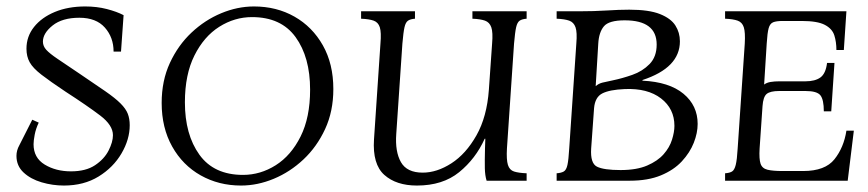

<svg xmlns="http://www.w3.org/2000/svg" viewBox="-20 -560 2689 595"><path d="M178 15Q143 15 109 5Q75 -5 53 -25.5Q31 -46 31 -77Q31 -94 40 -110L80 -189L100 -180Q91 -161 87.5 -142.5Q84 -124 84 -113Q84 -71 118.5 -50Q153 -29 200 -29Q246 -29 274.5 -48Q303 -67 316.5 -93.5Q330 -120 330 -141Q330 -172 290.5 -202Q251 -232 183 -276Q135 -308 108.5 -328.5Q82 -349 72 -367Q62 -385 62 -409Q62 -447 85.5 -476.5Q109 -506 150 -523Q191 -540 244 -540Q280 -540 311 -532Q342 -524 363 -513L355 -400H332Q332 -444 305 -474.5Q278 -505 226 -505Q173 -505 143 -481Q113 -457 113 -431Q113 -417 123.5 -405.5Q134 -394 158.5 -377.5Q183 -361 226 -332Q275 -299 306 -277.5Q337 -256 353.5 -239.5Q370 -223 376 -207.5Q382 -192 382 -172Q382 -128 356.5 -84.5Q331 -41 285.5 -13Q240 15 178 15Z M727 15Q658 15 602 -16.5Q546 -48 513.5 -106Q481 -164 481 -241Q481 -310 506.5 -365Q532 -420 573.5 -459Q615 -498 665.5 -519Q716 -540 767 -540Q837 -540 892.5 -508.5Q948 -477 980.5 -419.5Q1013 -362 1013 -284Q1013 -215 987.5 -160Q962 -105 920.5 -66Q879 -27 828.5 -6Q778 15 727 15ZM733 -18Q787 -18 834.5 -48Q882 -78 911.5 -137Q941 -196 941 -282Q941 -383 896 -445Q851 -507 761 -507Q707 -507 659.5 -477Q612 -447 582.5 -388Q553 -329 553 -243Q553 -143 598 -80.5Q643 -18 733 -18Z M1272 15Q1208 15 1171 -18Q1134 -51 1139 -128L1159 -425Q1162 -460 1157 -475.5Q1152 -491 1138 -496Q1124 -501 1099 -502V-525H1266V-502Q1252 -501 1244.5 -496Q1237 -491 1233.5 -475.5Q1230 -460 1227 -425L1208 -145Q1204 -90 1222.5 -57.5Q1241 -25 1290 -25Q1334 -25 1379 -54Q1424 -83 1456.5 -140.5Q1489 -198 1495 -282L1505 -425Q1508 -460 1502.5 -475.5Q1497 -491 1483 -496Q1469 -501 1444 -502V-525H1612V-502Q1598 -501 1590.5 -496Q1583 -491 1579.5 -475.5Q1576 -460 1573 -425L1551 -100Q1549 -65 1554 -49Q1559 -33 1573 -28.5Q1587 -24 1612 -23V0H1488Q1483 -16 1482.5 -38.5Q1482 -61 1483 -100L1484 -130H1482Q1454 -68 1403 -26.5Q1352 15 1272 15Z M1705 0V-23Q1719 -24 1727 -28.5Q1735 -33 1738.5 -49Q1742 -65 1744 -100L1766 -425Q1769 -460 1763.5 -475.5Q1758 -491 1744 -496Q1730 -501 1705 -502V-525H1774Q1821 -525 1860 -527.5Q1899 -530 1930 -530Q1991 -530 2025 -516.5Q2059 -503 2073 -481Q2087 -459 2087 -432Q2087 -350 1971 -312V-310Q2054 -306 2098 -269.5Q2142 -233 2142 -176Q2142 -148 2130 -117.5Q2118 -87 2093 -60Q2068 -33 2028 -16.5Q1988 0 1932 0ZM1826 -293Q1835 -301 1847 -304Q1859 -307 1879 -311Q1908 -317 1939.5 -328Q1971 -339 1993 -361.5Q2015 -384 2015 -422Q2015 -497 1916 -497Q1867 -497 1851.5 -478.5Q1836 -460 1834 -425ZM1903 -33Q1953 -33 1985.5 -47Q2018 -61 2036.5 -82Q2055 -103 2062.5 -127Q2070 -151 2070 -170Q2070 -223 2028.5 -255Q1987 -287 1916 -284Q1869 -282 1846.5 -270.5Q1824 -259 1821 -225L1812 -100Q1809 -54 1830 -43.5Q1851 -33 1903 -33Z M2227 0V-23Q2241 -24 2248.5 -28.5Q2256 -33 2260 -49Q2264 -65 2266 -100L2288 -425Q2290 -460 2285 -475.5Q2280 -491 2266 -496Q2252 -501 2227 -502V-525H2603L2595 -405H2572Q2572 -430 2565.5 -450.5Q2559 -471 2536 -483Q2513 -495 2465 -495H2405Q2386 -495 2376 -491Q2366 -487 2362 -472.5Q2358 -458 2356 -425L2348 -298Q2356 -304 2368 -306Q2380 -308 2395 -308H2476Q2506 -308 2522.5 -320Q2539 -332 2543 -365H2566L2556 -215H2533Q2533 -251 2522.5 -264.5Q2512 -278 2476 -278H2395Q2367 -278 2356 -269Q2345 -260 2343 -231L2334 -100Q2332 -67 2337 -52.5Q2342 -38 2358.5 -34Q2375 -30 2405 -30H2469Q2537 -30 2566 -66.5Q2595 -103 2603 -155H2626L2607 0Z"/></svg>

Font: Bona Nova SC
Style: Italic
Weight: 400
Italic angle: -4°
Designer: Mateusz Machalski
Foundry: Capitalics
Version: Version 4.001; ttfautohint (v1.8.4.7-5d5b)